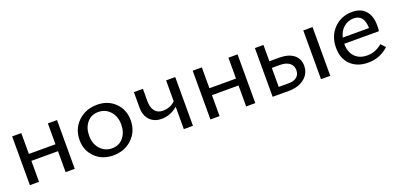

<svg xmlns="http://www.w3.org/2000/svg" viewBox="-3 -979 3186 1540"><g transform="rotate(-20 1590.5 -208.5)"><path d="M379 -416H457V0H379V-179H152V0H74V-416H152V-238H379Z M786 5Q693 5 632.5 -54Q572 -113 572 -202Q572 -297 636.5 -359.5Q701 -422 800 -422Q892 -422 952 -363Q1012 -304 1012 -214Q1012 -119 948 -57Q884 5 786 5ZM796 -52Q857 -52 893 -96.5Q929 -141 929 -206Q929 -277 889 -320.5Q849 -364 789 -364Q728 -364 692 -320Q656 -276 656 -211Q656 -140 696 -96Q736 -52 796 -52Z M1388 -416H1466V0H1388V-191Q1326 -138 1250 -138Q1188 -138 1150.5 -177Q1113 -216 1113 -283V-416H1190V-310Q1190 -256 1214 -226Q1238 -196 1282 -196Q1346 -196 1388 -238Z M1920 -416H1998V0H1920V-179H1693V0H1615V-416H1693V-238H1920Z M2303 -277Q2381 -277 2425 -243Q2469 -209 2469 -148Q2469 -82 2418 -41Q2367 0 2284 0H2146V-416H2219V-277ZM2559 -416H2638V0H2559ZM2305 -58Q2349 -58 2373.5 -78.5Q2398 -99 2398 -135Q2398 -175 2369.5 -197.5Q2341 -220 2289 -220H2219V-58Z M3102 -101 3137 -64Q3063 5 2962 5Q2870 5 2814 -48.5Q2758 -102 2758 -194Q2758 -294 2820 -358Q2882 -422 2976 -422Q3051 -422 3090.5 -377Q3130 -332 3130 -254Q3130 -219 3127 -203H2831Q2831 -132 2869.5 -92Q2908 -52 2975 -52Q3044 -52 3102 -101ZM2971 -369Q2921 -369 2885 -337.5Q2849 -306 2837 -254H3061Q3059 -369 2971 -369Z"/></g></svg>

Font: EauTestText Medium
Style: Regular
Weight: 500
Designer: Christian Thalmann (Catharsis Fonts)
Version: Version 0.001;PS 000.001;hotconv 1.0.88;makeotf.lib2.5.64775